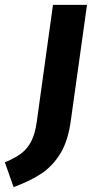

<svg xmlns="http://www.w3.org/2000/svg" viewBox="-113 -550 410 790"><path d="M-93 118Q-52 101 -26.5 82Q-1 63 15 32.5Q31 2 38 -47L105 -530H245L178 -51Q167 29 136 80.5Q105 132 59 163Q13 194 -57 220Z"/></svg>

Font: Fira Sans SemiBold
Style: Italic
Weight: 600
Italic angle: -8°
Designer: bBox Type GmbH & Carrois Corporate GbR & Edenspiekermann AG
Foundry: bBox Type GmbH & Carrois Corporate GbR & Edenspiekermann AG
Version: Version 4.301